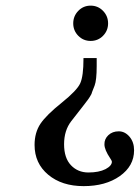

<svg xmlns="http://www.w3.org/2000/svg" viewBox="-20 -421 486 667"><path d="M445.8 101.1Q445.8 155.8 396 190.9Q346.7 225.6 270.5 225.6Q194.8 225.6 147.5 186Q100.1 146.5 100.1 82.5Q100.1 39.6 120.6 8.8Q141.1 -21.5 194.8 -64.5Q247.6 -106.9 258.8 -131.8Q270 -156.7 270 -216.8V-217.8V-219.2H271.5H272.5H313.5H314.5H315.9V-217.8V-216.8V-191.4Q315.9 -142.6 308.6 -123.5Q301.3 -104.5 299.8 -101.1Q298.8 -96.7 296.9 -93Q294.9 -89.4 292 -84.5Q288.6 -79.6 286.1 -75.7Q283.7 -71.8 276.9 -63.5Q270.5 -55.7 265.6 -48.8Q253.4 -33.2 227.5 0Q202.6 32.2 202.6 80.1Q202.6 127.9 226.6 153.1Q250.5 178.2 287.1 178.2Q323.7 178.2 346.7 166.5Q368.7 154.8 368.7 140.6Q368.7 137.7 362.8 128.9Q342.8 99.1 342.8 80.6Q342.3 62 356.4 48.6Q370.6 35.2 392.6 35.2Q414.1 35.2 430.2 54.2Q445.8 72.8 445.8 101.1ZM294.9 -401.4Q320.3 -401.4 337.9 -383.3Q355.5 -365.2 355.5 -339.8Q355.5 -314.5 337.9 -296.6Q320.3 -278.8 294.9 -278.8Q269.5 -278.8 252 -296.6Q234.4 -314.5 234.4 -339.8Q234.4 -365.2 252 -383.3Q269.5 -401.4 294.9 -401.4Z"/></svg>

Font: RIT Rachana
Style: Bold
Weight: 700
Designer: Hussain KH
Version: 1.5.2